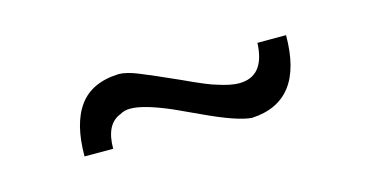

<svg xmlns="http://www.w3.org/2000/svg" viewBox="-31 -460 550 285"><g transform="rotate(-15 244.0 -317.0)"><path d="M331.5 -260.5Q309.5 -262 260.5 -285L222.5 -302.5Q181 -320.5 160.5 -320.5Q151 -320.5 144.5 -316.5Q120.5 -307.5 120.5 -269.5H76.5Q76.5 -320 96 -346.5Q115.5 -373 157 -374.5Q168.5 -374.5 186.5 -367.2Q204.5 -360 243.5 -342.5Q282 -324.5 294 -321.5Q313.5 -315 326.5 -315Q366 -315 368 -366H412Q412 -264.5 331.5 -260.5Z"/></g></svg>

Font: Argentum Novus Light
Style: Regular
Weight: 300
Designer: Julieta Ulanovsky (font) & Cristiano Sobral (main changes)
Foundry: Julieta Ulanovsky (font) & Cristiano Sobral (main changes)
Version: Version 3.00;November 27, 2020;FontCreator 13.0.0.2655 64-bi